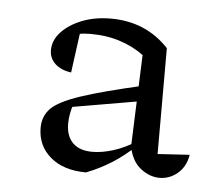

<svg xmlns="http://www.w3.org/2000/svg" viewBox="-34 -752 428 383"><g transform="rotate(5 179.5 -560.0)"><path d="M298 -407Q278 -407 260 -421Q242 -435 236 -464L243 -648Q223 -663 196 -672Q169 -681 136 -681Q123 -681 111.5 -679Q100 -677 87 -674L116 -690L104 -601Q83 -604 71.5 -615Q60 -626 60 -642Q60 -662 75.5 -678.5Q91 -695 116.5 -705Q142 -715 174 -715Q244 -715 290 -666V-454L354 -458Q350 -434 334 -420.5Q318 -407 298 -407ZM151 -405Q106 -405 79.5 -427.5Q53 -450 53 -486Q53 -509 68 -524.5Q83 -540 126 -554.5Q169 -569 253 -588V-557L96 -530L114 -538Q111 -530 109 -519.5Q107 -509 107 -499Q107 -474 120.5 -460.5Q134 -447 160 -447Q179 -447 201.5 -454Q224 -461 248 -476V-467Q226 -446 202.5 -431Q179 -416 151 -405Z"/></g></svg>

Font: Piazzolla Thin Light
Style: Regular
Weight: 300
Version: Version 2.005